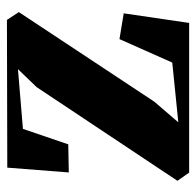

<svg xmlns="http://www.w3.org/2000/svg" viewBox="-26 -526 552 540"><g transform="rotate(-90 250.0 -256.0)"><path d="M325.5 -481.5 157.5 -467.5 114 -340 35 -338.5 48.5 -511.5 464 -512.5 486 -479 234 -98 176 -30.5 344 -47.5 410 -196 482.5 -184 455.5 0H34.5L11.5 -33L275 -429Z"/></g></svg>

Font: Merriweather 120pt ExtraBold
Style: Regular
Weight: 800
Version: Version 2.100